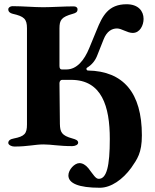

<svg xmlns="http://www.w3.org/2000/svg" viewBox="-20 -684 728 904"><path d="M450 200C503 200 558 161 598 106C626 65 648 37 648 -47C648 -247 561 -349 394 -352C388 -352 383 -361 391 -366C411 -378 429 -398 439 -426L468 -499C483 -537 507 -550 531 -550C553 -550 579 -529 605 -529C639 -529 656 -565 656 -595C656 -632 631 -664 576 -664C490 -664 462 -609 435 -542L400 -457C377 -401 342 -357 293 -357H271C265 -357 260 -361 260 -373V-550C260 -590 269 -604 323 -619C337 -623 345 -627 345 -640C345 -649 338 -654 327 -654C283 -654 221 -650 183 -650C142 -650 85 -655 39 -655C29 -655 19 -649 19 -640C19 -629 27 -622 40 -619C93 -607 107 -595 107 -551V-98C107 -55 96 -42 45 -32C28 -29 19 -22 19 -11C19 -2 34 6 47 6C113 6 143 -4 185 -4C223 -4 257 4 320 4C333 4 348 -2 348 -12C348 -24 335 -28 321 -32C270 -46 263 -62 262 -100L260 -292C260 -300 264 -308 273 -308H315C460 -308 497 -182 497 -30C497 99 482 158 445 158C430 158 420 139 396 108C383 92 368 84 354 84C331 84 302 115 302 142C302 179 350 200 450 200Z"/></svg>

Font: EB Garamond
Style: Bold
Weight: 700
Designer: Georg Duffner and Octavio Pardo
Foundry: Georg Duffner
Version: Version 1.000;PS 001.000;hotconv 1.0.88;makeotf.lib2.5.64775